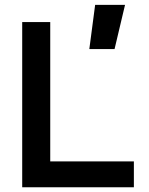

<svg xmlns="http://www.w3.org/2000/svg" viewBox="-20 -786 626 806"><path d="M73.2 0V-693.4H190.9V-108.4H542V0ZM355 -580.1 379.4 -765.6H504.9L460.9 -580.1Z"/></svg>

Font: CaskaydiaCove NFP SemiBold
Style: Regular
Weight: 600
Designer: Aaron Bell
Foundry: Saja Typeworks
Version: Version 2111.001; VTT 6.35;Nerd Fonts 3.1.1